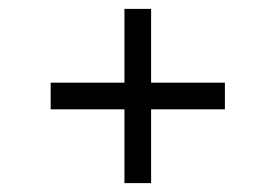

<svg xmlns="http://www.w3.org/2000/svg" viewBox="-20 -534 620 432"><path d="M94 -288H260V-122H320V-288H486V-348H320V-514H260V-348H94Z"/></svg>

Font: Glegoo
Style: Regular
Weight: 400
Version: Version 2.0.1; ttfautohint (v0.9) -r 48 -G 60